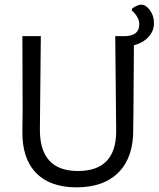

<svg xmlns="http://www.w3.org/2000/svg" viewBox="-20 -796 680 823"><path d="M616.5 -637.5C632.2 -654.5 640 -674.3 640 -697C640 -718.3 634.2 -736.8 622.5 -752.5C610.8 -768.2 598.7 -776 586 -776C575.3 -776 562.3 -770.7 547 -760L544 -752C566 -732.7 577 -712.7 577 -692C577 -658 555.3 -641 512 -641H474L478 -234C478 -120 423.3 -63 314 -63C204 -63 149.7 -123.3 151 -244L155 -641H76L77 -321L76 -234C74.7 -156.7 94 -97.2 134 -55.5C174 -13.8 232 7 308 7C386.7 7 447.2 -14.8 489.5 -58.5C531.8 -102.2 552.3 -163.7 551 -243L552 -315L554 -602C580 -608.7 600.8 -620.5 616.5 -637.5Z"/></svg>

Font: Alegreya Sans
Style: Regular
Weight: 400
Designer: Juan Pablo del Peral
Foundry: Huerta Tipografica
Version: Version 1.000;PS 001.000;hotconv 1.0.70;makeotf.lib2.5.58329